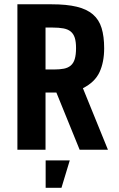

<svg xmlns="http://www.w3.org/2000/svg" viewBox="-20 -708 565 908"><path d="M62.3 0H195.3V-270.4H246.6L356.6 0H490.4L372.1 -290.9Q428.6 -319.3 450.6 -366.7Q472.6 -414.1 472.6 -479.7Q472.6 -535.6 460.5 -575.2Q448.4 -614.9 419.5 -639.8Q390.6 -664.7 342.8 -676.2Q295 -687.7 223.9 -687.7H62.3ZM195.3 -379.4V-577.7H228.1Q258.7 -577.7 280 -573.7Q301.3 -569.7 314.4 -558.9Q327.6 -548.1 333.6 -529.4Q339.6 -510.6 339.6 -480.7Q339.6 -449.1 333.6 -429.1Q327.6 -409.1 314.6 -398.1Q301.7 -387.1 282.4 -383.3Q263 -379.4 236 -379.4ZM195.9 180.1H270.7L309.9 50.7H195.9Z"/></svg>

Font: Secuela Black
Style: Regular
Weight: 900
Designer: Fernando Haro
Foundry: deFharo
Version: Version 1.704